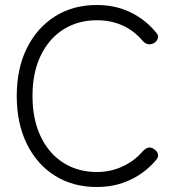

<svg xmlns="http://www.w3.org/2000/svg" viewBox="-20 -735 711 768"><path d="M367 13Q272 13 200 -32Q128 -77 87.5 -159Q47 -241 47 -351Q47 -461 87.5 -542.5Q128 -624 200 -669.5Q272 -715 367 -715Q441 -715 501.5 -686Q562 -657 605 -604Q615 -593 611.5 -582Q608 -571 597 -563L594 -562Q586 -557 574.5 -558Q563 -559 553 -569Q482 -654 367 -654Q292 -654 234 -617.5Q176 -581 143 -513Q110 -445 110 -351Q110 -257 143 -188.5Q176 -120 234 -83.5Q292 -47 367 -47Q423 -47 471 -69.5Q519 -92 553 -132Q574 -153 594 -140L597 -138Q608 -131 611.5 -119.5Q615 -108 606 -97Q563 -45 502 -16Q441 13 367 13Z"/></svg>

Font: Zen Maru Gothic
Style: Regular
Weight: 400
Designer: Yoshimichi Ohira
Foundry: Positype
Version: Version 1.002